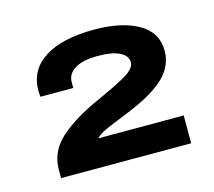

<svg xmlns="http://www.w3.org/2000/svg" viewBox="-64 -878 575 515"><g transform="rotate(-15 224.0 -621.0)"><path d="M46.9 -439.9V-463.9Q46.9 -491.2 59.3 -514.9Q71.8 -538.6 96.9 -558.3Q122.1 -578.1 149.4 -593.3Q176.8 -608.4 216.8 -626Q276.4 -653.3 292 -666Q308.1 -678.7 308.1 -691.9Q308.1 -710 287.1 -720.5Q266.1 -731 226.1 -731Q184.6 -731 162.8 -717.3Q141.1 -703.6 141.1 -682.1V-665H49.8Q49.8 -665.5 49.3 -671.9Q48.8 -678.2 48.8 -682.1Q48.8 -739.7 97.7 -770.8Q146.5 -801.8 234.9 -801.8Q312 -801.8 357.9 -775.4Q403.8 -749 403.8 -698.2Q403.8 -673.8 392.6 -652.8Q381.3 -631.8 360.8 -615.7Q340.3 -599.6 319.6 -588.4Q298.8 -577.1 272 -565.9Q260.7 -561 234.1 -550.5Q207.5 -540 193.4 -533Q179.2 -525.9 170.9 -517.1H408.2V-439.9Z"/></g></svg>

Font: Archivo Expanded
Style: Bold
Weight: 700
Width: 7
Designer: Hector Gatti
Foundry: Omnibus-Type
Version: Version 2.001